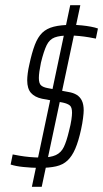

<svg xmlns="http://www.w3.org/2000/svg" viewBox="-20 -716 398 741"><path d="M132 -68Q118 -68 102 -69Q86 -70 70.5 -71.5Q55 -73 42.5 -75.5Q30 -78 21 -81L29 -120Q39 -118 56 -115Q73 -112 94.5 -110Q116 -108 138 -108Q175 -108 195.5 -117.5Q216 -127 226.5 -149Q237 -171 246 -209Q253 -236 255.5 -253.5Q258 -271 258 -281Q258 -302 249.5 -309Q241 -316 223 -320L142 -335Q114 -341 99.5 -357.5Q85 -374 85 -406Q85 -417 87 -433Q89 -449 93 -466Q103 -513 114.5 -543Q126 -573 143 -589.5Q160 -606 187.5 -613Q215 -620 256 -620Q277 -620 296 -618Q315 -616 331 -613Q347 -610 358 -606L350 -567Q341 -569 323.5 -572Q306 -575 286 -577Q266 -579 247 -579Q211 -579 191 -571.5Q171 -564 160 -541.5Q149 -519 138 -474Q134 -454 132 -440Q130 -426 130 -415Q130 -394 138.5 -386.5Q147 -379 164 -376L244 -361Q263 -358 276 -350Q289 -342 296 -327.5Q303 -313 303 -290Q303 -280 300.5 -260Q298 -240 293 -217Q283 -171 270.5 -142Q258 -113 240.5 -96.5Q223 -80 196.5 -74Q170 -68 132 -68ZM103 5 251 -696H290L141 5Z"/></svg>

Font: Saira ExtraCondensed ExtraLight
Style: Italic
Weight: 250
Width: 2
Italic angle: -12°
Designer: Hector Gatti with collaboration of the Omnibus-Type team
Foundry: Omnibus-Type
Version: Version 1.101